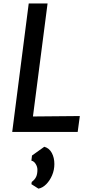

<svg xmlns="http://www.w3.org/2000/svg" viewBox="-20 -767 525 1116"><path d="M51 0 147 -747H256.5L171.5 -90L444 -92.5L431.5 0ZM203.5 329.5 162.5 303.5 164.5 290.5Q182 277.5 189.8 261.2Q197.5 245 197.5 219.5Q197.5 202 187.2 185.8Q177 169.5 162.5 167L166 137L237.5 86Q266 94 281 121.8Q296 149.5 296 186.5Q296 221 282.8 252Q269.5 283 248.5 304Q227.5 325 203.5 329.5Z"/></svg>

Font: Koeln Type Sans
Style: Italic
Weight: 400
Italic angle: -7.5°
Designer: Eben Sorkin
Foundry: Eben Sorkin
Version: Version 2.001